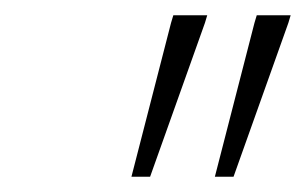

<svg xmlns="http://www.w3.org/2000/svg" viewBox="-20 -727 402 252"><path d="M152.5 -495 204.5 -697 207.5 -707H252L249 -697L177 -495ZM262 -495 314 -697 317 -707H361.5L358.5 -697L286.5 -495Z"/></svg>

Font: Newsreader 6pt ExtraLight
Style: Italic
Weight: 275
Italic angle: -17°
Designer: Hugues Gentile
Foundry: Production Type
Version: Version 1.003; ttfautohint (v1.8.3)